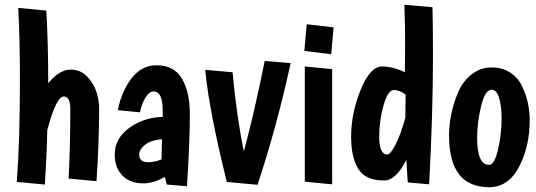

<svg xmlns="http://www.w3.org/2000/svg" viewBox="-20 -754 2235 800"><path d="M56 -721 173 -710Q181 -569 181 -407Q227 -464 275 -464Q316 -464 344 -434Q372 -404 382.5 -369Q393 -334 393 -302Q393 -157 382 1L266 -10Q273 -157 273 -299Q273 -352 246 -352Q214 -352 177 -212Q175 -112 167 15L50 4Q63 -168 63 -417Q63 -592 56 -721Z M563 -286 471 -295Q486 -373 528 -427.5Q570 -482 632 -482Q706 -482 738.5 -425.5Q771 -369 771 -280Q771 -161 759 22L675 15L667 -17Q620 10 578 10Q522 10 490 -22.5Q458 -55 458 -110Q458 -177 518.5 -221Q579 -265 658 -267V-294Q658 -373 620 -373Q601 -373 585.5 -346.5Q570 -320 563 -286ZM653 -90 655 -174Q608 -170 584 -150.5Q560 -131 560 -110Q560 -78 598 -78Q624 -78 653 -90Z M1053 16 925 4Q851 -294 835 -463L949 -453Q966 -269 996 -123Q1037 -273 1083 -500L1191 -491Q1134 -228 1053 16Z M1250 -477 1364 -466V14L1250 3ZM1258 -653 1370 -640 1360 -528 1248 -542Z M1665 -734 1782 -724Q1784 -653 1784 -520Q1784 -280 1768 14L1679 6Q1676 -34 1673 -88Q1630 -2 1580 -2Q1503 -2 1473 -50Q1443 -98 1443 -185Q1443 -281 1482.5 -379Q1522 -477 1572 -477Q1617 -477 1667 -453Q1667 -473 1667.5 -514Q1668 -555 1668 -577Q1668 -646 1665 -734ZM1669 -264 1670 -360Q1645 -379 1621 -379Q1596 -379 1578 -314.5Q1560 -250 1560 -185Q1560 -110 1594 -110Q1607 -110 1629 -153.5Q1651 -197 1669 -264Z M1968 -180Q1968 -67 2018 -67Q2040 -67 2055 -130.5Q2070 -194 2070 -262Q2070 -309 2060 -344.5Q2050 -380 2028 -380Q2001 -380 1984.5 -311.5Q1968 -243 1968 -180ZM1851 -189Q1851 -233 1860.5 -279.5Q1870 -326 1889.5 -371Q1909 -416 1945.5 -444.5Q1982 -473 2028 -473Q2072 -473 2104.5 -452.5Q2137 -432 2154 -397.5Q2171 -363 2179 -327Q2187 -291 2187 -252Q2187 -143 2142.5 -58.5Q2098 26 2018 26Q1851 26 1851 -189Z"/></svg>

Font: Boogaloo
Style: Regular
Weight: 400
Designer: John Vargas Beltran
Foundry: John Vargas Beltran
Version: Version 1.001